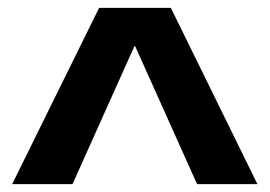

<svg xmlns="http://www.w3.org/2000/svg" viewBox="-20 -750 688 490"><path d="M11 -280 233 -730H416L637 -280H483L325 -632H323L165 -280Z"/></svg>

Font: M PLUS 1 Thin
Style: Bold
Weight: 700
Version: Version 1.001